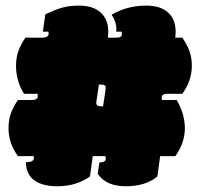

<svg xmlns="http://www.w3.org/2000/svg" viewBox="-20 -647 701 672"><path d="M321.8 -39.1 328.1 -78.6Q350.1 -78.6 350.1 -91.3Q350.1 -96.7 349.1 -100.6H304.7L294.9 -29.3Q246.6 4.9 180.7 4.9Q129.9 4.9 102.1 -14.6Q70.8 -35.6 70.8 -79.6H74.2Q98.6 -79.6 98.6 -94.7Q98.6 -96.7 97.7 -100.6H42.5Q9.8 -146.5 9.8 -197.8Q9.8 -226.6 17.6 -248.8Q25.4 -271 42.5 -296.9H89.8Q112.3 -296.9 112.3 -309.6Q112.3 -314.9 111.3 -318.8H64Q36.1 -363.8 36.1 -416Q36.1 -444.8 43.9 -467Q51.8 -489.3 68.8 -515.1H126Q150.4 -515.1 150.4 -530.3Q150.4 -532.2 149.4 -536.1H129.9L138.7 -597.2Q171.4 -612.3 196.8 -619.9Q222.2 -627.4 255.9 -627.4Q306.2 -627.4 332.5 -603Q358.9 -578.6 358.9 -537.1Q358.9 -526.4 357.4 -515.1H385.7Q406.7 -515.1 406.7 -527.3Q406.7 -532.2 405.8 -536.1H386.7Q387.2 -538.1 387.2 -542.5V-547.9Q387.2 -569.8 370.6 -595.7Q425.8 -627.4 491.7 -627.4Q542 -627.4 568.4 -603Q594.7 -578.6 594.7 -537.1Q594.7 -526.4 593.3 -515.1H618.2Q635.7 -489.3 643.6 -466.8Q651.4 -444.3 651.4 -416Q651.4 -365.2 618.2 -318.8H568.4Q545.9 -318.8 545.9 -306.6Q545.9 -300.8 546.9 -296.9H598.6Q627 -248 627 -197.5Q627 -147 593.8 -100.6H540.5L530.8 -29.3Q489.7 4.9 420.2 4.9Q350.6 4.9 321.8 -39.1ZM332.5 -351.1H326.2L316.9 -288.6Q316.9 -280.8 321 -277.8Q325.2 -274.9 334 -274.9H340.8Q350.1 -335 350.1 -340.8Q350.1 -345.2 346.4 -348.1Q342.8 -351.1 332.5 -351.1Z"/></svg>

Font: Modak
Style: Regular
Weight: 400
Version: Version 1.036;PS Version 1.000;hotconv 1.0.79;makeotf.lib2.5